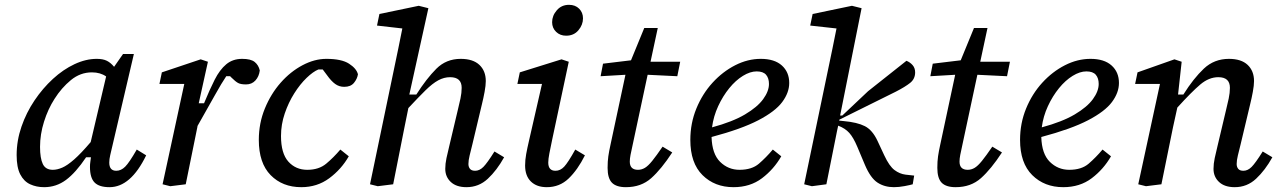

<svg xmlns="http://www.w3.org/2000/svg" viewBox="-20 -764 5299 796"><path d="M146 -155Q146 -108 157.5 -84Q169 -60 199 -60Q217 -60 238 -69Q259 -78 287.5 -103Q316 -128 356 -175L420 -447Q396 -464 361 -464Q313 -464 274 -432Q235 -400 206 -354Q179 -312 162.5 -259.5Q146 -207 146 -155ZM434 12Q391 12 372 -7.5Q353 -27 353 -72Q353 -83 354.5 -93Q356 -103 357 -112H337Q294 -48 253.5 -18Q213 12 163 12Q131 12 105 0Q79 -12 64 -41Q49 -70 49 -121Q49 -181 69 -239Q89 -297 123 -347.5Q157 -398 199.5 -437Q242 -476 289 -498Q336 -520 381 -520Q407 -520 423 -512Q439 -504 453 -487L490 -540H535L448 -168Q441 -138 437 -121Q433 -104 433 -90Q433 -56 462 -56Q482 -56 499 -73Q516 -90 547 -144L586 -120Q522 12 434 12Z M654 0 744 -416H641L651 -464L812 -518L842 -508L804 -336H826Q849 -392 870 -433.5Q891 -475 918 -497.5Q945 -520 984 -520Q1020 -520 1036 -507Q1052 -494 1057 -472Q1054 -447 1039 -430.5Q1024 -414 1000 -414Q978 -414 967 -420Q956 -426 940 -442L934 -448H918Q899 -420 871.5 -370.5Q844 -321 799 -242L798 -236Q786 -177 774 -118Q762 -59 750 0L686 8Z M1229 12Q1151 12 1102 -38Q1053 -88 1053 -184Q1053 -253 1078 -314Q1103 -375 1143.5 -421Q1184 -467 1234 -493.5Q1284 -520 1333 -520Q1396 -520 1427 -500Q1458 -480 1464 -456Q1461 -437 1447.5 -420.5Q1434 -404 1407 -404Q1386 -404 1369.5 -416Q1353 -428 1336 -452L1318 -476H1300Q1278 -467 1251 -441Q1224 -415 1200 -377Q1176 -339 1160.5 -293.5Q1145 -248 1145 -200Q1145 -128 1175.5 -94Q1206 -60 1254 -60Q1302 -60 1332.5 -85.5Q1363 -111 1391 -144L1426 -116Q1395 -62 1345 -25Q1295 12 1229 12Z M1546 8 1514 0 1614 -480Q1623 -524 1631.5 -564Q1640 -604 1648 -646L1543 -658L1553 -706L1716 -740L1756 -730L1677 -372H1706Q1748 -438 1789 -479Q1830 -520 1890 -520Q1941 -520 1967.5 -495Q1994 -470 1994 -428Q1994 -410 1989 -383Q1984 -356 1978 -332L1938 -164Q1932 -140 1927 -119.5Q1922 -99 1922 -84Q1922 -72 1928.5 -64Q1935 -56 1950 -56Q1968 -56 1984 -72Q2000 -88 2030 -136L2070 -112Q2040 -58 2002.5 -23Q1965 12 1914 12Q1872 12 1849 -9.5Q1826 -31 1826 -64Q1826 -85 1831 -108.5Q1836 -132 1842 -156L1878 -308Q1884 -332 1889 -355.5Q1894 -379 1894 -400Q1894 -444 1846 -444Q1821 -444 1797 -431Q1773 -418 1744 -389.5Q1715 -361 1673 -316L1656 -232Q1645 -174 1633 -116Q1621 -58 1610 0Z M2157 -78Q2157 -101 2161.5 -125.5Q2166 -150 2173 -180L2227 -416H2125L2135 -464L2308 -518L2338 -508L2269 -184Q2262 -151 2257.5 -127.5Q2253 -104 2253 -90Q2253 -56 2283 -56Q2303 -56 2319 -73Q2335 -90 2365 -144L2405 -120Q2375 -60 2337.5 -24Q2300 12 2247 12Q2205 12 2181 -11.5Q2157 -35 2157 -78ZM2327 -616Q2302 -616 2285.5 -632Q2269 -648 2269 -672Q2269 -699 2288.5 -721.5Q2308 -744 2339 -744Q2365 -744 2381 -728Q2397 -712 2397 -688Q2397 -661 2378 -638.5Q2359 -616 2327 -616Z M2575 12Q2535 12 2517 -6.5Q2499 -25 2499 -68Q2499 -95 2502 -116Q2505 -137 2511 -164L2573 -454L2470 -448L2480 -500L2596 -514L2651 -648H2707L2677 -508H2800L2788 -448L2665 -454L2603 -164Q2597 -137 2594 -121.5Q2591 -106 2591 -94Q2591 -60 2625 -60Q2640 -60 2653.5 -68Q2667 -76 2684 -97Q2701 -118 2727 -156L2767 -132Q2722 -63 2680 -25.5Q2638 12 2575 12Z M3117 -468Q3090 -468 3060 -449.5Q3030 -431 3003.5 -398.5Q2977 -366 2957.5 -324Q2938 -282 2932 -236Q3017 -259 3068.5 -289.5Q3120 -320 3144 -353Q3168 -386 3168 -416Q3168 -440 3156 -454Q3144 -468 3117 -468ZM3021 12Q2943 12 2892.5 -38Q2842 -88 2842 -184Q2842 -253 2867 -314Q2892 -375 2934 -421Q2976 -467 3028 -493.5Q3080 -520 3134 -520Q3191 -520 3221.5 -492.5Q3252 -465 3252 -420Q3252 -380 3223 -341Q3194 -302 3124 -265.5Q3054 -229 2930 -196Q2932 -126 2965.5 -93Q2999 -60 3046 -60Q3097 -60 3126.5 -85.5Q3156 -111 3184 -144L3219 -116Q3188 -62 3139 -25Q3090 12 3021 12Z M3314 0 3414 -480Q3423 -524 3431.5 -564Q3440 -604 3448 -646L3339 -658L3349 -706L3512 -740L3552 -730L3463 -285H3472L3579 -386L3738 -512Q3753 -506 3763.5 -494Q3774 -482 3774 -464Q3774 -437 3753.5 -420.5Q3733 -404 3694 -384L3460 -268L3459 -264L3478 -262Q3534 -257 3565.5 -241Q3597 -225 3618 -180L3646 -120Q3667 -75 3688.5 -59Q3710 -43 3734 -40L3770 -36L3764 0Q3754 3 3730.5 7.5Q3707 12 3686 12Q3647 12 3618 -7Q3589 -26 3566 -80L3534 -156Q3518 -194 3501 -213Q3484 -232 3455 -243L3450 -220Q3439 -165 3428 -110Q3417 -55 3406 0L3346 8Z M3942 12Q3902 12 3884 -6.5Q3866 -25 3866 -68Q3866 -95 3869 -116Q3872 -137 3878 -164L3940 -454L3837 -448L3847 -500L3963 -514L4018 -648H4074L4044 -508H4167L4155 -448L4032 -454L3970 -164Q3964 -137 3961 -121.5Q3958 -106 3958 -94Q3958 -60 3992 -60Q4007 -60 4020.5 -68Q4034 -76 4051 -97Q4068 -118 4094 -156L4134 -132Q4089 -63 4047 -25.5Q4005 12 3942 12Z M4484 -468Q4457 -468 4427 -449.5Q4397 -431 4370.5 -398.5Q4344 -366 4324.5 -324Q4305 -282 4299 -236Q4384 -259 4435.5 -289.5Q4487 -320 4511 -353Q4535 -386 4535 -416Q4535 -440 4523 -454Q4511 -468 4484 -468ZM4388 12Q4310 12 4259.5 -38Q4209 -88 4209 -184Q4209 -253 4234 -314Q4259 -375 4301 -421Q4343 -467 4395 -493.5Q4447 -520 4501 -520Q4558 -520 4588.5 -492.5Q4619 -465 4619 -420Q4619 -380 4590 -341Q4561 -302 4491 -265.5Q4421 -229 4297 -196Q4299 -126 4332.5 -93Q4366 -60 4413 -60Q4464 -60 4493.5 -85.5Q4523 -111 4551 -144L4586 -116Q4555 -62 4506 -25Q4457 12 4388 12Z M5099 12Q5057 12 5034 -9.5Q5011 -31 5011 -64Q5011 -85 5016 -108.5Q5021 -132 5027 -156L5063 -308Q5069 -332 5074 -355.5Q5079 -379 5079 -400Q5079 -444 5031 -444Q4992 -444 4956 -413.5Q4920 -383 4861 -318L4843 -236Q4831 -177 4819 -118Q4807 -59 4795 0L4731 8L4699 0L4789 -416H4686L4696 -464L4849 -518L4879 -508L4864 -372H4886Q4928 -439 4971 -479.5Q5014 -520 5075 -520Q5126 -520 5152.5 -495Q5179 -470 5179 -428Q5179 -410 5174 -383Q5169 -356 5163 -332L5123 -164Q5117 -140 5112 -119.5Q5107 -99 5107 -84Q5107 -72 5113.5 -64Q5120 -56 5135 -56Q5153 -56 5169 -72Q5185 -88 5215 -136L5255 -112Q5225 -58 5187.5 -23Q5150 12 5099 12Z"/></svg>

Font: Source Serif 4 Caption
Style: Italic
Weight: 400
Italic angle: -12°
Designer: Frank Grießhammer
Foundry: Adobe Systems Incorporated
Version: Version 4.004;hotconv 1.0.117;makeotfexe 2.5.65602